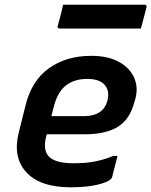

<svg xmlns="http://www.w3.org/2000/svg" viewBox="-20 -784 642 815"><path d="M367 -547Q438 -547 484.5 -521.5Q531 -496 549.5 -454Q568 -412 554 -362L549 -346Q530 -276 479 -245Q428 -214 339 -214H179L177 -208Q161 -150 186 -121Q213 -91 292 -91Q344 -91 382.5 -98.5Q421 -106 461 -122H479Q468 -77 456 -33Q455 -30 454 -28Q453 -26 451 -24Q437 -10 391.5 0.5Q346 11 280 11Q150 11 91.5 -53Q33 -117 60 -223L88 -335Q114 -442 188 -494.5Q262 -547 367 -547ZM350 -449Q295 -449 259.5 -421Q224 -393 208 -330L198 -291H338Q376 -291 401.5 -307Q427 -323 436 -357Q447 -401 422 -426Q412 -437 394 -443Q376 -449 350 -449ZM248 -764H593Q604 -764 602 -753Q596 -729 590 -707.5Q584 -686 578 -663H234Q222 -663 225 -674Q232 -698 237.5 -719.5Q243 -741 248 -764Z"/></svg>

Font: Recursive Sn Lnr St SmB
Style: Italic
Weight: 600
Italic angle: -15°
Version: Version 1.079;hotconv 1.0.112;makeotfexe 2.5.65598; ttfautoh